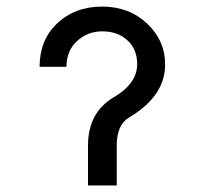

<svg xmlns="http://www.w3.org/2000/svg" viewBox="-20 -567 626 587"><path d="M249 0V-121.6Q249 -223.1 327.6 -269.5Q399.4 -311.5 399.4 -371.1Q399.4 -414.6 371.6 -441.9Q341.3 -471.2 293 -471.2Q247.1 -471.2 214.4 -440.4Q183.6 -411.6 183.1 -362.8H101.1Q101.1 -443.8 153.3 -494.1Q208.5 -546.9 292 -546.9Q375 -546.9 430.7 -494.1Q484.9 -442.4 484.9 -369.6Q484.9 -272.9 373.5 -207Q336.9 -185.1 336.9 -121.6V0Z"/></svg>

Font: Consola Mono
Style: Book
Weight: 400
Monospace: yes
Version: Version 2.001